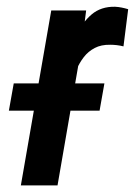

<svg xmlns="http://www.w3.org/2000/svg" viewBox="-20 -560 407 580"><path d="M226.6 -420.9 153.8 0H43L134.8 -528.3H240.2ZM367.2 -532.2 353 -419.9Q343.3 -422.4 333 -423.6Q322.8 -424.8 313 -424.8Q285.6 -425.3 266.1 -415Q246.6 -404.8 233.2 -387.5Q219.7 -370.1 210.7 -348.6Q201.7 -327.1 196.3 -304.2L171.9 -302.7Q176.3 -334.5 185.3 -375.5Q194.3 -416.5 211.4 -454.3Q228.5 -492.2 256.8 -516.4Q285.2 -540.5 327.6 -539.6Q337.9 -539.1 347.7 -537.1Q357.4 -535.2 367.2 -532.2ZM295.4 -308.1 280.8 -225.6H6.8L21.5 -308.1Z"/></svg>

Font: Roboto Condensed Medium
Style: Italic
Weight: 500
Italic angle: -12°
Designer: Christian Robertson
Foundry: Google
Version: Version 3.0; 2020